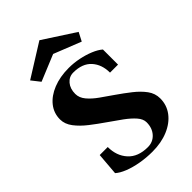

<svg xmlns="http://www.w3.org/2000/svg" viewBox="-285 -1067 1186 1186"><g transform="rotate(-45 308.0 -474.5)"><path d="M311 16Q258 16 207 7Q156 -2 116 -18Q76 -34 54 -54L66 -200H136Q136 -123 181 -73.5Q226 -24 311 -24Q356 -24 385 -56Q414 -88 414 -138Q414 -167 389.5 -195Q365 -223 325.5 -252Q286 -281 242 -311Q194 -344 149.5 -378.5Q105 -413 76.5 -450.5Q48 -488 48 -529Q48 -584 81.5 -626Q115 -668 174.5 -692Q234 -716 311 -716Q355 -716 399 -707Q443 -698 480.5 -682.5Q518 -667 541 -647V-515H471Q471 -586 430.5 -631Q390 -676 311 -676Q274 -676 250 -647.5Q226 -619 226 -574Q226 -540 251 -510Q276 -480 315 -452.5Q354 -425 396 -396Q441 -365 483 -332Q525 -299 551.5 -263Q578 -227 578 -183Q578 -125 544 -80Q510 -35 449.5 -9.5Q389 16 311 16ZM132 -774 88 -830 304 -965 512 -830 483 -774 304 -845Z"/></g></svg>

Font: Wittgenstein Black
Style: Regular
Weight: 900
Designer: Jörg Drees
Foundry: Jörg Drees
Version: Version 1.303; ttfautohint (v1.8.4.7-5d5b)